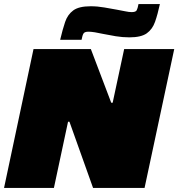

<svg xmlns="http://www.w3.org/2000/svg" viewBox="-21 -931 883 951"><path d="M-1 0 145 -688H429L530 -422H537L594 -688H842L695 0H440L323 -328H316L246 0ZM277 -734Q289 -785 301.5 -822Q314 -859 342 -879.5Q370 -900 428 -900Q462 -900 496 -894Q530 -888 558 -883Q581 -879 599.5 -875Q618 -871 631 -871Q651 -871 656 -880Q661 -889 665 -911H771Q760 -860 747 -823Q734 -786 706 -766Q678 -746 620 -746Q586 -746 552.5 -751.5Q519 -757 490 -763Q468 -768 449 -771Q430 -774 417 -774Q398 -774 392.5 -765Q387 -756 383 -734Z"/></svg>

Font: Saira Expanded Black
Style: Italic
Weight: 900
Width: 7
Italic angle: -12°
Designer: Hector Gatti with collaboration of the Omnibus-Type team
Foundry: Omnibus-Type
Version: Version 1.101